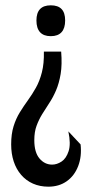

<svg xmlns="http://www.w3.org/2000/svg" viewBox="-20 -561 350 722"><path d="M210 -367Q214 -318 208 -282.5Q202 -247 190.5 -220.5Q179 -194 165 -173Q151 -152 138.5 -131.5Q126 -111 117.5 -88Q109 -65 109 -34Q109 12 128.5 35Q148 58 176 58Q194 58 211.5 46.5Q229 35 238 7.5Q247 -20 237 -67L283 -18Q288 27 274 63.5Q260 100 231 120.5Q202 141 162 141Q130 141 104 129.5Q78 118 59.5 96.5Q41 75 31.5 46Q22 17 22 -18Q22 -57 31 -86Q40 -115 54.5 -138.5Q69 -162 85 -184Q101 -206 115 -231Q129 -256 137.5 -289Q146 -322 145 -367ZM171 -541Q198 -541 211.5 -527Q225 -513 225 -484Q225 -455 211.5 -440Q198 -425 171 -425Q144 -425 130.5 -440Q117 -455 117 -484Q117 -541 171 -541Z"/></svg>

Font: Bricolage Grotesque 24pt Condensed
Style: Regular
Weight: 400
Width: 3
Designer: Mathieu Triay
Foundry: Atelier Triay
Version: Version 1.001;gftools[0.9.33.dev8+g029e19f]